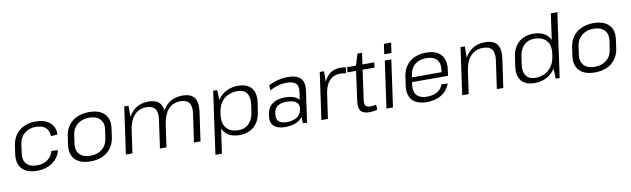

<svg xmlns="http://www.w3.org/2000/svg" viewBox="-49 -1369 7153 2177"><g transform="rotate(-10 3527.0 -280.0)"><path d="M272 7Q197 7 146 -20Q95 -47 73 -98Q51 -149 60 -219L75 -321Q85 -390 121.5 -441Q158 -492 217 -519.5Q276 -547 350 -547Q456 -547 515 -496.5Q574 -446 571 -358L496 -353Q493 -419 455 -452.5Q417 -486 343 -486Q290 -486 249 -465.5Q208 -445 182 -408.5Q156 -372 149 -321L135 -219Q124 -142 163 -98Q202 -54 283 -54Q355 -54 403.5 -88Q452 -122 473 -187L546 -182Q524 -95 450.5 -44Q377 7 272 7Z M889 7Q810 7 757.5 -20Q705 -47 682 -98Q659 -149 668 -219L683 -321Q693 -391 730 -441.5Q767 -492 828 -519.5Q889 -547 967 -547Q1046 -547 1098.5 -520Q1151 -493 1174.5 -442Q1198 -391 1187 -321L1173 -219Q1163 -149 1125.5 -98Q1088 -47 1027.5 -20Q967 7 889 7ZM898 -56Q980 -56 1034 -100Q1088 -144 1098 -220L1113 -320Q1123 -396 1081.5 -440Q1040 -484 957 -484Q903 -484 860.5 -464Q818 -444 791 -407.5Q764 -371 757 -320L743 -220Q733 -145 774.5 -100.5Q816 -56 898 -56Z M2126 -326Q2138 -408 2108.5 -448Q2079 -488 2008 -488Q1923 -488 1870 -430Q1819 -374 1802 -272L1763 0H1688L1734 -326Q1746 -408 1717 -448Q1688 -488 1616 -488Q1531 -488 1478 -430Q1425 -372 1409 -265L1371 0H1296L1372 -540H1421V-413Q1440 -447 1465 -473Q1537 -547 1651 -547Q1747 -547 1786 -494Q1808 -464 1813 -417Q1831 -448 1855 -473Q1927 -547 2044 -547Q2140 -547 2178.5 -494Q2217 -441 2202 -329L2155 0H2080Z M2603 7Q2530 7 2479 -24Q2432 -52 2410 -102L2370 180H2295L2396 -540H2443L2446 -425Q2448 -428 2450 -432Q2488 -487 2548 -517Q2608 -547 2682 -547Q2787 -547 2836 -488Q2885 -429 2869 -321L2854 -219Q2839 -111 2773.5 -52Q2708 7 2603 7ZM2605 -50Q2677 -50 2723 -96.5Q2769 -143 2781 -226L2793 -311Q2805 -396 2771.5 -442.5Q2738 -489 2666 -489Q2604 -489 2554.5 -465Q2505 -441 2475 -396Q2445 -351 2436 -288L2431 -256V-253Q2418 -159 2465 -105Q2511 -50 2605 -50Z M3131 7Q3045 7 3002 -32.5Q2959 -72 2969 -143L2974 -174Q2984 -245 3038.5 -285Q3093 -325 3182 -325Q3276 -325 3326 -287Q3336 -279 3344 -269L3358 -362Q3367 -426 3336 -455.5Q3305 -485 3228 -485Q3179 -485 3130 -471Q3081 -457 3036 -432L3033 -491Q3062 -508 3099 -520.5Q3136 -533 3176.5 -540Q3217 -547 3253 -547Q3356 -547 3401 -501Q3446 -455 3433 -362L3382 0H3333L3332 -74Q3315 -51 3289 -34Q3228 7 3131 7ZM3159 -45Q3229 -45 3275 -75.5Q3321 -106 3328 -156L3330 -171Q3338 -220 3302 -246.5Q3266 -273 3195 -273Q3130 -273 3091.5 -249Q3053 -225 3046 -167L3044 -153Q3036 -100 3066.5 -72.5Q3097 -45 3159 -45Z M3623 -540H3672L3671 -420Q3688 -458 3713 -485Q3770 -547 3862 -547Q3878 -547 3894 -545Q3910 -543 3926 -539L3912 -473Q3884 -481 3848 -481Q3770 -481 3723 -430Q3681 -385 3665 -299L3622 0H3547Z M4101 7Q4029 7 4001 -28.5Q3973 -64 3984 -140L4031 -481H3931L3939 -540H4040L4080 -671H4133L4115 -540H4251L4243 -481H4106L4059 -145Q4052 -94 4067 -75Q4082 -56 4128 -56Q4142 -56 4157.5 -58Q4173 -60 4188 -64L4192 -7Q4179 -3 4163 0.5Q4147 4 4131.5 5.5Q4116 7 4101 7Z M4447 -540 4371 0H4296L4372 -540ZM4478 -728 4461 -611H4378L4395 -728Z M4763 7Q4687 7 4637 -19Q4587 -45 4566.5 -95.5Q4546 -146 4556 -218L4571 -322Q4581 -392 4617 -442.5Q4653 -493 4712.5 -520Q4772 -547 4848 -547Q4965 -547 5019 -485Q5073 -423 5057 -309L5048 -245H4634L4629 -211Q4620 -134 4657.5 -93.5Q4695 -53 4774 -53Q4846 -53 4893 -81.5Q4940 -110 4959 -163L5030 -159Q5000 -79 4931 -36Q4862 7 4763 7ZM4642 -298H4983L4986 -326Q4997 -401 4958 -443Q4919 -485 4840 -485Q4758 -485 4707 -442.5Q4656 -400 4646 -322Z M5613 -324Q5624 -409 5594.5 -448.5Q5565 -488 5491 -488Q5405 -488 5350 -429Q5295 -370 5280 -260L5279 -258L5243 0H5168L5244 -540H5293V-412Q5312 -446 5338 -473Q5410 -547 5526 -547Q5624 -547 5664 -493.5Q5704 -440 5688 -328L5641 0H5567Z M6004 7Q5899 7 5850.5 -52Q5802 -111 5817 -219L5832 -321Q5847 -429 5912.5 -488Q5978 -547 6083 -547Q6157 -547 6208 -517Q6254 -490 6277 -442L6319 -740H6394L6290 0H6245L6241 -119Q6239 -115 6237 -112Q6198 -55 6138 -24Q6078 7 6004 7ZM6020 -50Q6083 -50 6131.5 -75Q6180 -100 6211 -146Q6239 -188 6249 -245L6258 -306Q6264 -387 6223 -436Q6176 -489 6081 -489Q6009 -489 5963 -442.5Q5917 -396 5905 -311L5893 -226Q5881 -143 5915 -96.5Q5949 -50 6020 -50Z M6696 7Q6617 7 6564.5 -20Q6512 -47 6489 -98Q6466 -149 6475 -219L6490 -321Q6500 -391 6537 -441.5Q6574 -492 6635 -519.5Q6696 -547 6774 -547Q6853 -547 6905.5 -520Q6958 -493 6981.5 -442Q7005 -391 6994 -321L6980 -219Q6970 -149 6932.5 -98Q6895 -47 6834.5 -20Q6774 7 6696 7ZM6705 -56Q6787 -56 6841 -100Q6895 -144 6905 -220L6920 -320Q6930 -396 6888.5 -440Q6847 -484 6764 -484Q6710 -484 6667.5 -464Q6625 -444 6598 -407.5Q6571 -371 6564 -320L6550 -220Q6540 -145 6581.5 -100.5Q6623 -56 6705 -56Z"/></g></svg>

Font: Pathway Extreme 8pt Thin 12pt Light
Style: Italic
Weight: 300
Italic angle: -8°
Version: Version 1.001;gftools[0.9.26]